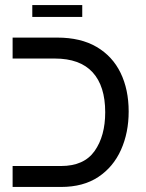

<svg xmlns="http://www.w3.org/2000/svg" viewBox="-20 -741 580 761"><path d="M30 0V-83H222Q313 -83 355 -142.5Q397 -202 397 -296Q397 -400 347 -454.5Q297 -509 197 -509H30V-592H207Q300 -592 363 -555Q426 -518 458 -452Q490 -386 490 -299Q490 -215 459.5 -147Q429 -79 369.5 -39.5Q310 0 222 0ZM108 -674V-721H306V-674Z"/></svg>

Font: Go Noto Kurrent-Regular
Style: Regular
Weight: 400
Designer: Monotype Design Team
Foundry: Monotype Imaging Inc.
Version: Version 2.012; ttfautohint (v1.8.4.7-5d5b)